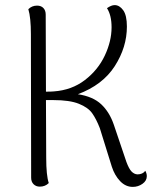

<svg xmlns="http://www.w3.org/2000/svg" viewBox="-20 -721 612 752"><path d="M555 -31Q555 -13 538 -1Q521 11 500 11Q472 11 450.5 -11.5Q429 -34 418 -68L371 -219Q357 -255 341 -277.5Q325 -300 289 -314.5Q253 -329 189 -329H160L161 -103Q161 -34 171 -4Q157 10 136 10Q121 10 111.5 0.5Q102 -9 102 -25L101 -587Q101 -652 91 -685Q105 -699 125 -699Q141 -699 150 -689.5Q159 -680 159 -664L160 -362Q182 -362 191 -363Q261 -368 312.5 -407.5Q364 -447 390.5 -503.5Q417 -560 417 -614Q417 -661 399 -689Q416 -701 429 -701Q448 -701 462.5 -681Q477 -661 477 -617Q477 -536 429.5 -462Q382 -388 285 -352Q344 -343 376.5 -312.5Q409 -282 426 -232L475 -87Q485 -60 495 -49.5Q505 -39 518 -38Q539 -38 549 -52Q555 -42 555 -31Z"/></svg>

Font: Arima Madurai Light
Style: Regular
Weight: 300
Designer: Joana Correia and Natanael Gama
Foundry: NDISCOVER
Version: Version 1.020